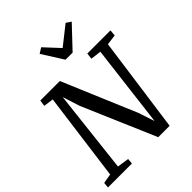

<svg xmlns="http://www.w3.org/2000/svg" viewBox="-267 -1150 1305 1305"><g transform="rotate(-45 385.0 -497.5)"><path d="M3.5 0 7 -40 76 -52 161 -688.5 89.5 -698.5 96 -743H283.5L508.5 -210.5L546.5 -95L619 -689L542.5 -698.5L547.5 -743H770L766.5 -698.5L691.5 -688.5L596 0H486.5L259.5 -528.5L220 -652L152 -52.5L237 -40L233.5 0ZM413.5 -818 317 -970.5 356 -995Q381 -968 405.8 -941.5Q430.5 -915 455.5 -888Q489.5 -915 523.5 -941.5Q557.5 -968 591 -995L626 -971L481.5 -818Z"/></g></svg>

Font: Merriweather
Style: Italic
Weight: 400
Italic angle: -7.8°
Designer: Eben Sorkin
Foundry: Eben Sorkin
Version: Version 2.100